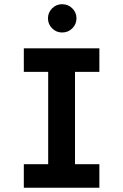

<svg xmlns="http://www.w3.org/2000/svg" viewBox="-20 -881 578 901"><path d="M206.1 0V-654.3H332V0ZM91.8 0V-110.4H446.3V0ZM91.8 -543.9V-654.3H446.3V-543.9ZM271.5 -728.5Q244.1 -728.5 224.6 -748Q205.1 -767.6 205.1 -794.9Q205.1 -822.3 224.6 -841.8Q244.1 -861.3 271.5 -861.3Q299.8 -861.3 319.3 -841.8Q338.9 -822.3 338.9 -794.9Q338.9 -767.6 319.3 -748Q299.8 -728.5 271.5 -728.5Z"/></svg>

Font: Sen SemiBold
Style: Regular
Weight: 600
Designer: Kosal Sen, Philatype
Foundry: Philatype
Version: Version 2.000;gftools[0.9.31]